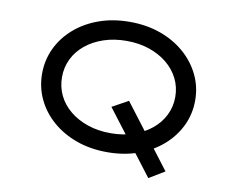

<svg xmlns="http://www.w3.org/2000/svg" viewBox="-86 -823 1274 1045"><g transform="rotate(10 551.0 -300.0)"><path d="M796 110 531 -237 620 -286 882 58ZM551 10Q458 10 381 -17.5Q304 -45 247 -94.5Q190 -144 159 -209.5Q128 -275 128 -350Q128 -425 159 -490.5Q190 -556 247 -605.5Q304 -655 381 -682.5Q458 -710 551 -710Q643 -710 720 -682.5Q797 -655 854 -605.5Q911 -556 942.5 -490.5Q974 -425 974 -350Q974 -275 942.5 -209.5Q911 -144 854 -94.5Q797 -45 720 -17.5Q643 10 551 10ZM551 -95Q620 -95 677 -114.5Q734 -134 776 -168.5Q818 -203 841 -249.5Q864 -296 864 -350Q864 -404 841 -450.5Q818 -497 776 -531.5Q734 -566 677 -585.5Q620 -605 551 -605Q482 -605 424.5 -585.5Q367 -566 325 -531.5Q283 -497 260.5 -450.5Q238 -404 238 -350Q238 -296 260.5 -249.5Q283 -203 325 -168.5Q367 -134 424.5 -114.5Q482 -95 551 -95Z"/></g></svg>

Font: Lexend Zetta
Style: Regular
Weight: 400
Designer: Bonnie Shaver-Troup, Thomas Jockin
Foundry: Lexend
Version: Version 1.007